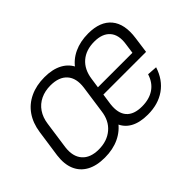

<svg xmlns="http://www.w3.org/2000/svg" viewBox="-96 -804 1067 1067"><g transform="rotate(-45 437.5 -270.0)"><path d="M231 7Q166 7 123.5 -16.5Q81 -40 62.5 -84Q44 -128 52 -190L75 -350Q84 -412 114.5 -456Q145 -500 195 -523.5Q245 -547 309 -547Q373 -547 416 -523.5Q459 -500 477.5 -456Q496 -412 487 -350L464 -190Q456 -128 425 -84Q394 -40 344.5 -16.5Q295 7 231 7ZM239 -49Q305 -49 348.5 -86Q392 -123 400 -189L423 -351Q432 -418 399.5 -454.5Q367 -491 300 -491Q257 -491 222.5 -474.5Q188 -458 166.5 -426.5Q145 -395 139 -351L116 -189Q108 -123 140.5 -86Q173 -49 239 -49ZM569 7Q506 7 465.5 -15.5Q425 -38 408.5 -82Q392 -126 400 -189L423 -351Q432 -413 462 -457Q492 -501 541 -524Q590 -547 653 -547Q747 -547 791 -494Q835 -441 821 -342L808 -247H460L467 -297H762L747 -270L759 -356Q769 -421 738.5 -456Q708 -491 645 -491Q579 -491 538 -455.5Q497 -420 488 -355L463 -182Q455 -116 484.5 -82Q514 -48 578 -48Q635 -48 673.5 -74Q712 -100 728 -151L787 -147Q763 -72 706.5 -32.5Q650 7 569 7Z"/></g></svg>

Font: Pathway Extreme SemiCondensed ExtraLight
Style: Italic
Weight: 250
Width: 4
Italic angle: -8°
Version: Version 1.001;gftools[0.9.26]